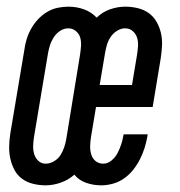

<svg xmlns="http://www.w3.org/2000/svg" viewBox="-20 -548 540 576"><path d="M117 8Q98 8 79.5 3.5Q61 -1 46.5 -11.5Q32 -22 23.5 -38Q15 -54 11 -72Q7 -90 7.5 -109.5Q8 -129 11 -148L53 -398Q55 -414 60 -430.5Q65 -447 73.5 -462Q82 -477 94 -490Q106 -503 121 -512Q136 -521 152.5 -524.5Q169 -528 185 -528Q210 -528 232 -520Q254 -512 270 -495Q287 -512 310 -520Q333 -528 356 -528Q375 -528 393.5 -523.5Q412 -519 426.5 -508.5Q441 -498 450 -482Q459 -466 463 -448Q467 -430 466 -410.5Q465 -391 462 -372L438 -227H268L253 -137Q251 -124 250.5 -111Q250 -98 253.5 -85.5Q257 -73 266.5 -65Q276 -57 290 -57Q303 -57 314.5 -66.5Q326 -76 332.5 -88.5Q339 -101 343.5 -114.5Q348 -128 350 -141L351 -145H423L422 -138Q419 -121 413.5 -103.5Q408 -86 399.5 -69.5Q391 -53 379.5 -38.5Q368 -24 352.5 -13Q337 -2 319 3Q301 8 284 8Q260 8 238.5 0.5Q217 -7 203 -24Q185 -8 162 0Q139 8 117 8ZM279 -293H376L391 -383Q393 -396 394 -409Q395 -422 391.5 -434Q388 -446 378.5 -454.5Q369 -463 355 -463Q343 -463 331 -455.5Q319 -448 311.5 -436.5Q304 -425 300.5 -412.5Q297 -400 295 -388ZM117 -57Q130 -57 142.5 -64.5Q155 -72 162 -83.5Q169 -95 173 -107.5Q177 -120 179 -132L220 -383Q222 -396 223 -409Q224 -422 221 -434Q218 -446 208 -454.5Q198 -463 185 -463Q172 -463 160.5 -455.5Q149 -448 141.5 -436.5Q134 -425 130 -412.5Q126 -400 124 -388L82 -137Q80 -124 79.5 -111Q79 -98 82.5 -86Q86 -74 95 -65.5Q104 -57 117 -57Z"/></svg>

Font: Iosevka Oblique
Style: Regular
Weight: 400
Italic angle: -9°
Monospace: yes
Designer: Belleve Invis
Foundry: Belleve Invis
Version: Version 32.5.0; ttfautohint (v1.8.4)